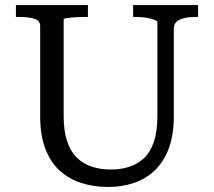

<svg xmlns="http://www.w3.org/2000/svg" viewBox="-20 -730 847 760"><path d="M232 -271Q232 -211 246 -170Q260 -129 285 -105Q310 -81 344 -70Q378 -59 419 -59Q459 -59 492.5 -70Q526 -81 551 -105Q576 -129 589.5 -170Q603 -211 603 -271V-641Q603 -646 595 -650Q587 -654 574 -657Q561 -660 545.5 -661.5Q530 -663 516 -663H507V-710H764V-663H753Q729 -663 709.5 -658.5Q690 -654 679 -644Q668 -634 668 -617V-271Q668 -196 648 -142.5Q628 -89 592 -55Q556 -21 509 -5.5Q462 10 408 10Q350 10 301 -6Q252 -22 215.5 -55.5Q179 -89 159 -142.5Q139 -196 139 -271V-627Q139 -649 115 -656Q91 -663 54 -663H43V-710H328V-663H319Q305 -663 289.5 -662.5Q274 -662 261 -660.5Q248 -659 240 -657.5Q232 -656 232 -653Z"/></svg>

Font: Roboto Serif 20pt
Style: Regular
Weight: 400
Designer: Greg Gazdowicz
Foundry: Commercial Type
Version: Version 1.008